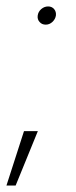

<svg xmlns="http://www.w3.org/2000/svg" viewBox="-37 -520 236 596"><path d="M-17 56 37.5 -113H80.5L11.5 56ZM105 -443.5Q93 -443.5 85.8 -451.8Q78.5 -460 80 -471.5Q81.5 -483.5 91 -491.8Q100.5 -500 112.5 -500Q124 -500 131 -491.8Q138 -483.5 136.5 -471.5Q134.5 -460 125.5 -451.8Q116.5 -443.5 105 -443.5Z"/></svg>

Font: Urbanist ExtraLight
Style: Italic
Weight: 250
Version: Version 1.303